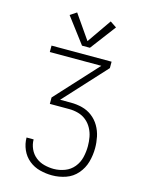

<svg xmlns="http://www.w3.org/2000/svg" viewBox="-139 -1045 854 1127"><g transform="rotate(15 288.0 -481.0)"><path d="M290 0Q333 0 373.5 -14Q414 -28 442.5 -61Q471 -94 482.5 -135.5Q494 -177 494 -220Q494 -254 487 -288Q480 -322 462.5 -352Q445 -382 417.5 -403Q390 -424 356.5 -432.5Q323 -441 288 -441H222L456 -696V-735H91V-696H404L170 -441V-402H288Q316 -402 343 -394.5Q370 -387 391.5 -369.5Q413 -352 426.5 -327Q440 -302 445 -275Q450 -248 450 -220Q450 -186 442 -152Q434 -118 412 -91Q390 -64 357 -51.5Q324 -39 290 -39Q261 -39 232 -46.5Q203 -54 180 -72.5Q157 -91 144.5 -118.5Q132 -146 132 -176H89Q89 -138 104.5 -102.5Q120 -67 149.5 -43Q179 -19 216 -9.5Q253 0 290 0ZM264 -781H312L429 -936L390 -962L288 -815L186 -962L147 -936Z"/></g></svg>

Font: Iosevka Sparkle Extralight
Style: Regular
Weight: 200
Designer: Belleve Invis
Foundry: Belleve Invis
Version: Version 4.5.0; ttfautohint (v1.8.3)